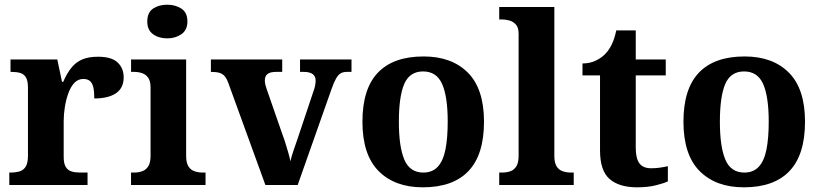

<svg xmlns="http://www.w3.org/2000/svg" viewBox="-20 -790 3506 820"><path d="M19.7 0V-53H23.8Q46.8 -53 63.6 -58Q80.3 -63 89.9 -78.5Q99.4 -94 99.4 -125V-415Q99.4 -445 90.8 -459.5Q82.2 -474 66.3 -478.5Q50.5 -483 28.5 -483H24.9V-536H224.7L244.9 -440.5H249.9Q265.2 -475.7 284.2 -499.8Q303.3 -524 330.6 -535.9Q357.9 -547.7 399 -547.7Q456.4 -547.7 482.3 -523.2Q508.2 -498.7 508.2 -459.7Q508.2 -414.2 475.4 -391.8Q442.6 -369.5 382.7 -369.5Q382.7 -397.5 378.9 -415.7Q375 -433.8 365 -443.3Q354.9 -452.7 335.5 -452.7Q313.3 -452.7 297.5 -436Q281.7 -419.2 271.9 -391.8Q262 -364.5 257 -333.2Q252 -302 252 -273V-120Q252 -91 261.2 -76.5Q270.4 -62 286.3 -57.5Q302.2 -53 321.8 -53H353.9V0Z M539.6 0V-53H552Q572.3 -53 588.2 -59Q604.1 -64.9 613.5 -80.3Q623 -95.7 623 -124.1V-416.1Q623 -443.2 613.3 -457.4Q603.5 -471.7 587.6 -477.3Q571.7 -483 552 -483H539.8V-536H775V-123.9Q775 -95.8 784.3 -80.3Q793.5 -64.8 809.9 -58.9Q826.3 -53 846 -53H857.8V0ZM694.4 -626.1Q658.3 -626.1 633.6 -643.9Q609 -661.7 609 -698Q609 -736.5 633.6 -753.2Q658.3 -769.9 694.4 -769.9Q729 -769.9 754.7 -753.2Q780.4 -736.5 780.4 -698Q780.4 -661.7 754.7 -643.9Q729 -626.1 694.4 -626.1Z M955.3 -435.2Q948.3 -454.5 939.4 -464.8Q930.5 -475.1 916.7 -479.1Q902.9 -483 880.7 -483V-536H1185.3V-483H1159.5Q1134.1 -483 1122.6 -474.1Q1111.1 -465.2 1111.1 -446.6Q1111.1 -436.8 1113.7 -427Q1116.3 -417.1 1119.7 -407.3L1185.4 -218.3Q1193.2 -197.7 1199.6 -176.8Q1206 -155.8 1211.5 -137Q1216.9 -118.2 1220.2 -101.3Q1224.6 -121.2 1233.9 -148.1Q1243.3 -175.1 1251 -197.7L1318.4 -399.1Q1323.4 -412.3 1325.7 -423.8Q1328 -435.3 1328 -446.7Q1328 -463.5 1315.8 -473.2Q1303.7 -483 1276.5 -483H1261.4V-536H1481.2V-483H1461Q1446.1 -483 1435.3 -477Q1424.6 -471 1415.5 -455.1Q1406.3 -439.3 1396.1 -410.2L1251.4 0H1113.4Z M1785.9 10Q1665.8 10 1596.8 -59.6Q1527.9 -129.2 1527.9 -270.2Q1527.9 -410.7 1594 -479.8Q1660.2 -548.9 1789.1 -548.9Q1909.2 -548.9 1978.1 -479.8Q2047.1 -410.7 2047.1 -270.2Q2047.1 -129.2 1980.9 -59.6Q1914.8 10 1785.9 10ZM1788 -53Q1826.4 -53 1849.4 -77.7Q1872.5 -102.3 1882.3 -150.9Q1892.1 -199.6 1892.1 -270.2Q1892.1 -377.5 1868.3 -431.2Q1844.5 -484.9 1786.9 -484.9Q1729.4 -484.9 1706.4 -431.2Q1683.5 -377.5 1683.5 -270.3Q1683.5 -163.1 1706.9 -108.1Q1730.4 -53 1788 -53Z M2112.1 0V-53H2123.9Q2144.6 -53 2160.5 -58.9Q2176.4 -64.8 2185.6 -80.3Q2194.9 -95.8 2194.9 -123.9V-645.9Q2194.9 -673 2182.8 -685.8Q2170.7 -698.6 2154.2 -702.8Q2137.8 -707 2123.9 -707H2112.1V-760H2347.5V-123.9Q2347.5 -95.8 2356.7 -80.3Q2366 -64.8 2382.4 -58.9Q2398.8 -53 2418.4 -53H2430.3V0Z M2700.9 10Q2624.3 10 2583.5 -25.4Q2542.6 -60.7 2542.6 -147.9V-468H2467.7V-519Q2500.2 -519 2525.7 -531.7Q2551.2 -544.4 2566 -560.9Q2581.3 -576.5 2593.2 -601.4Q2605 -626.2 2612 -660.2H2695.2V-536H2823.3V-468H2695.2V-158.2Q2695.2 -113.6 2710.7 -92.5Q2726.1 -71.4 2761.3 -71.4Q2780.5 -71.4 2798.4 -74Q2816.3 -76.6 2832.3 -80.2V-15.3Q2816.4 -7.5 2781.7 1.2Q2747 10 2700.9 10Z M3156.9 10Q3036.8 10 2967.8 -59.6Q2898.9 -129.2 2898.9 -270.2Q2898.9 -410.7 2965 -479.8Q3031.2 -548.9 3160.1 -548.9Q3280.2 -548.9 3349.1 -479.8Q3418.1 -410.7 3418.1 -270.2Q3418.1 -129.2 3351.9 -59.6Q3285.8 10 3156.9 10ZM3159 -53Q3197.4 -53 3220.4 -77.7Q3243.5 -102.3 3253.3 -150.9Q3263.1 -199.6 3263.1 -270.2Q3263.1 -377.5 3239.3 -431.2Q3215.5 -484.9 3157.9 -484.9Q3100.4 -484.9 3077.4 -431.2Q3054.5 -377.5 3054.5 -270.3Q3054.5 -163.1 3077.9 -108.1Q3101.4 -53 3159 -53Z"/></svg>

Font: Noto Serif Lao
Style: Regular
Weight: 400
Designer: Monotype Design Team
Foundry: Monotype Imaging Inc.
Version: Version 2.003